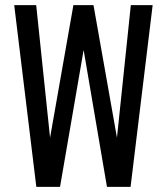

<svg xmlns="http://www.w3.org/2000/svg" viewBox="-20 -731 640 751"><path d="M437.5 -192.4 491.7 -710.9H577.1L490.7 0H398.4L307.1 -535.6L214.8 0H122.1L35.6 -710.9H121.6L175.8 -192.4L267.1 -710.9H345.7Z"/></svg>

Font: TypoPRO Roboto Mono
Style: Regular
Weight: 400
Designer: Google
Version: Version 2.000986; 2015; ttfautohint (v1.3)